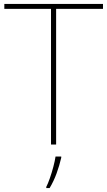

<svg xmlns="http://www.w3.org/2000/svg" viewBox="-20 -734 545 975"><path d="M265 0H239V-689H2V-714H503V-689H265ZM291 67Q282 106 267.5 146Q253 186 232 221H215V215Q223 200 233 171.5Q243 143 251 112.5Q259 82 262 61H291Z"/></svg>

Font: Noto Sans Syriac Western Thin
Style: Regular
Weight: 100
Designer: Patrick Giasson and the Monotype Design Team
Foundry: Monotype Imaging Inc.
Version: Version 3.000; ttfautohint (v1.8.4.7-5d5b)